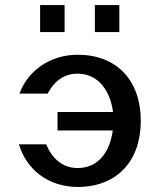

<svg xmlns="http://www.w3.org/2000/svg" viewBox="-20 -727 633 761"><path d="M208 -283V-210H427C417 -134 376 -61 288 -61C225 -61 185 -102 163 -155H55C85 -54 173 14 288 14C443 14 538 -88 538 -248C538 -408 443 -510 288 -510C180 -510 91 -448 57 -356H169C194 -404 232 -435 287 -435C375 -435 418 -360 428 -283ZM139 -600H236V-707H139ZM356 -600H453V-707H356Z"/></svg>

Font: Perun Medium
Style: Regular
Weight: 500
Foundry: Copyright (c) Stefan Peev, Context Ltd, 2016
Version: Version 1.089